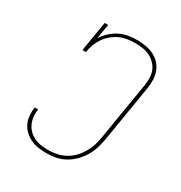

<svg xmlns="http://www.w3.org/2000/svg" viewBox="-175 -870 950 1005"><g transform="rotate(30 300.0 -367.5)"><path d="M248 8Q223 8 199 4.5Q175 1 153.5 -9Q132 -19 114.5 -35Q97 -51 87 -72Q77 -93 74.5 -118Q72 -143 76 -167Q76 -168 76 -168.5Q76 -169 76 -169H97Q97 -169 97 -168.5Q97 -168 97 -167Q93 -146 95.5 -124Q98 -102 106.5 -83Q115 -64 130 -49.5Q145 -35 164 -26Q183 -17 204.5 -14Q226 -11 248 -11Q274 -11 300 -16.5Q326 -22 350 -35Q374 -48 393 -68Q412 -88 426 -112Q440 -136 447.5 -161Q455 -186 459 -211L516 -556Q520 -579 519.5 -602Q519 -625 511 -645.5Q503 -666 487.5 -681.5Q472 -697 452.5 -707Q433 -717 410.5 -720.5Q388 -724 365 -724Q342 -724 318.5 -720.5Q295 -717 272.5 -707Q250 -697 230.5 -680.5Q211 -664 197 -643.5Q183 -623 175 -600.5Q167 -578 163 -554H142L172 -735H193L178 -646Q193 -670 214 -689.5Q235 -709 260 -721.5Q285 -734 312 -738.5Q339 -743 365 -743Q391 -743 416.5 -738.5Q442 -734 464.5 -723.5Q487 -713 504 -695Q521 -677 530 -654Q539 -631 540 -605Q541 -579 537 -553L480 -208Q475 -180 466.5 -153Q458 -126 443 -100.5Q428 -75 406.5 -53.5Q385 -32 359 -17.5Q333 -3 304.5 2.5Q276 8 248 8Z"/></g></svg>

Font: Iosevka Curly Slab ThExObl
Style: Regular
Weight: 100
Width: 7
Italic angle: -9°
Monospace: yes
Designer: Belleve Invis
Foundry: Belleve Invis
Version: Version 11.1.0; ttfautohint (v1.8.3)